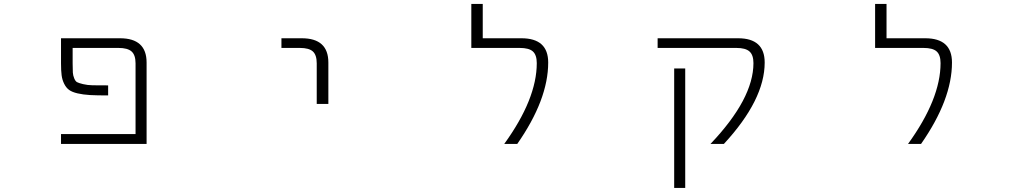

<svg xmlns="http://www.w3.org/2000/svg" viewBox="-20 -712 5040 951"><path d="M574.2 -522.5Q706.1 -522.5 706.1 -402.3V1H282.2V-47.9H651.4V-398.4Q651.4 -439.5 631.8 -457Q612.3 -474.6 566.4 -474.6H339.8V-398.4Q339.8 -367.2 340.8 -352.5Q341.8 -337.9 347.7 -323.7Q353.5 -309.6 361.3 -305.2Q369.1 -300.8 391.1 -295.4Q413.1 -290 439 -289.6Q464.8 -289.1 515.6 -289.1V-239.3Q459 -239.3 425.3 -241.2Q391.6 -243.2 364.3 -249.5Q336.9 -255.9 322.3 -266.6Q307.6 -277.3 297.9 -296.9Q288.1 -316.4 285.2 -339.4Q282.2 -362.3 282.2 -398.4V-522.5Z M1374 -474.6V-522.5H1474.6Q1606.4 -522.5 1606.4 -402.3V-197.3H1548.8V-398.4Q1548.8 -439.5 1529.8 -457Q1510.7 -474.6 1464.8 -474.6Z M2562.5 -522.5Q2695.3 -522.5 2695.3 -402.3Q2695.3 -218.8 2542 1H2477.5Q2638.7 -221.7 2638.7 -399.4Q2638.7 -439.5 2619.6 -457Q2600.6 -474.6 2553.7 -474.6H2314.5V-692.4H2371.1V-522.5Z M3635.7 -522.5Q3767.6 -522.5 3767.6 -402.3Q3767.6 -217.8 3565.4 1H3499Q3711.9 -222.7 3711.9 -399.4Q3711.9 -439.5 3692.4 -457Q3672.9 -474.6 3627 -474.6H3237.3V-522.5ZM3319.3 218.8V-373H3374V218.8Z M4562.5 -522.5Q4695.3 -522.5 4695.3 -402.3Q4695.3 -218.8 4542 1H4477.5Q4638.7 -221.7 4638.7 -399.4Q4638.7 -439.5 4619.6 -457Q4600.6 -474.6 4553.7 -474.6H4314.5V-692.4H4371.1V-522.5Z"/></svg>

Font: Gen Shin Gothic Monospace Light
Style: Regular
Weight: 300
Designer: [Source Han Sans]
Ryoko NISHIZUKA  (kana & ideographs); Paul D. Hunt (Latin, Greek & Cyrillic); Wenlong ZHANG  (bopomofo
Version: Version 1.002.20150607